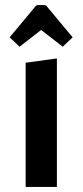

<svg xmlns="http://www.w3.org/2000/svg" viewBox="-20 -736 325 756"><path d="M204 -506V0H81V-489ZM18 -589 118 -709Q122 -716 130 -716H154Q162 -716 166 -709L266 -589L227 -552L142 -618L57 -552Z"/></svg>

Font: Changa Medium
Style: Regular
Weight: 500
Designer: Eduardo Rodriguez Tunni
Foundry: Eduardo Rodriguez Tunni
Version: Version 2.002; ttfautohint (v1.5) -l 8 -r 50 -G 150 -x 14 -H